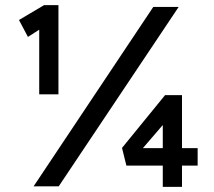

<svg xmlns="http://www.w3.org/2000/svg" viewBox="-20 -727 833 749"><path d="M133 -633 139 -615 89 -583 54 -649 152 -707H208V-359H171H133ZM578 -700H677L209 0H111ZM751 -149V-81H674V-149ZM492 -149H633L615 -130V-284L644 -273L508 -115ZM615 2V-100L628 -81H473L456 -150L624 -356H690V2Z"/></svg>

Font: Easer Grotesk Variable
Style: Regular
Weight: 400
Designer: Boardeaser, Bonnie Shaver-Troup, Thomas Jockin
Foundry: Lexend
Version: Version 1.001;Glyphs 3.1.2 (3151)